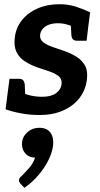

<svg xmlns="http://www.w3.org/2000/svg" viewBox="-20 -542 476 918"><path d="M168.7 8Q124.2 8 81.2 0Q38.3 -8 6.7 -19.4L17.4 -103.7L77.5 -105.6Q87.3 -95.5 117.6 -87.4Q147.9 -79.3 182 -79.3Q224.7 -79.3 247.9 -96.3Q271.1 -113.3 274.5 -139.8Q276.9 -164.7 260.1 -178.2Q243.2 -191.6 215.6 -200.7Q187.9 -209.9 159 -219.7Q125.2 -231.7 98.6 -248.9Q72 -266 58.7 -293.8Q45.3 -321.6 50.9 -363.4Q56.4 -410.1 85.1 -445.8Q113.7 -481.6 159.9 -501.7Q206 -521.8 263.8 -521.8Q305.9 -521.8 341.6 -510.6Q377.2 -499.3 410.8 -483L402.8 -420.2L338.8 -412.4Q321.1 -418.4 301 -424.6Q281 -430.9 256.3 -430.9Q233 -430.9 214.6 -424.2Q196.2 -417.5 185.2 -405.2Q174.2 -392.9 171.8 -375.9Q169.3 -353 187.7 -339.3Q206 -325.7 234.1 -316.5Q262.2 -307.4 288.6 -297.8Q320.1 -286.7 346.1 -270.4Q372.2 -254.1 386.5 -228.1Q400.8 -202.1 395.4 -161.3Q389.2 -110.6 359.5 -72.6Q329.8 -34.6 280.9 -13.3Q232 8 168.7 8ZM317.3 -447.4 403.2 -425.3 394.2 -347.3H348.1Q333.7 -347.3 327.7 -355.2Q321.7 -363.2 321.2 -376.4ZM101.4 -65 15.4 -87.1 25.4 -165.1H71.5Q85.5 -165.1 91.5 -157.2Q97.4 -149.3 98.5 -136ZM96.7 356.1 77.5 335.9Q73.9 331.2 72 327.2Q70.2 323.1 70.8 317.4Q72.3 308 83.2 299.8Q96.2 287 118 262.6Q139.7 238.3 147.7 211.5Q147.3 211.5 146.2 211.5Q145 211.5 144.2 211.5Q115 209.8 98.5 188.6Q82.1 167.4 85.6 136.4Q89.2 108.3 112.5 88.7Q135.7 69 167.6 69Q205.5 69 221.9 93.3Q238.2 117.6 233.7 153.7Q227.5 204.3 190.2 260.4Q152.8 316.5 96.7 356.1Z"/></svg>

Font: Aleo
Style: Italic
Weight: 400
Italic angle: -7°
Designer: Alessio Laiso
Foundry: Alessio Laiso
Version: Version 2.001;gftools[0.9.29]